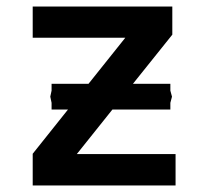

<svg xmlns="http://www.w3.org/2000/svg" viewBox="-20 -570 640 590"><path d="M80.5 -97.5 189 -233.5H138.5V-254L134.5 -273L138.5 -291.5V-312.5H252L365 -454H80.5V-550H509.5V-463.5L388.5 -312.5H503.5V-291.5L508.5 -273L503.5 -254V-233.5H325.5L216 -96.5H519.5V0H80.5Z"/></svg>

Font: JuliaMono SemiBold
Style: Regular
Weight: 600
Monospace: yes
Designer: cormullion
Foundry: corm
Version: Version 0.055; ttfautohint (v1.8.4)